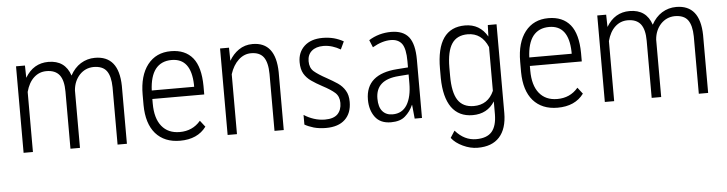

<svg xmlns="http://www.w3.org/2000/svg" viewBox="-45 -711 4202 1110"><g transform="rotate(-5 2056.0 -155.5)"><path d="M434.6 -422.9Q401.9 -387.2 397.5 -333.5V-1.5V0H396H343.8H342.3V-1.5V-331.5Q342.3 -396.5 318.4 -427.7Q293.9 -459 242.7 -459Q200.7 -459 169.7 -430.4Q138.7 -401.9 124.5 -348.6V-1.5V0H123H71.8H70.3V-1.5V-500.5V-502H71.8H120.6H122.1V-500.5L123.5 -430.7Q171.4 -511.2 258.3 -511.2Q355.5 -511.2 385.3 -420.9Q409.2 -464.8 445.8 -487.8Q483.9 -511.2 528.8 -511.2Q666.5 -511.2 669.9 -336.4V-1.5V0H668.5H617.2H615.7V-1.5V-333Q614.7 -397 591.8 -428.2Q568.8 -459 515.6 -459Q467.8 -458 434.6 -422.9Z M1085.9 -306.6Q1082 -460 969.2 -460Q908.7 -460 875.5 -418Q843.3 -376 839.8 -294.4H1085.9ZM978 9.3Q887.7 9.3 836.4 -48.8Q786.1 -106.9 785.2 -213.9V-274.9Q785.2 -385.3 834 -448.2Q883.3 -511.2 969.2 -511.2Q1052.2 -511.2 1096.2 -457.5Q1139.2 -404.3 1140.1 -294.4V-246.1V-245.1H1138.7H838.9V-218.3Q838.9 -132.8 876 -86.9Q913.1 -41 980.5 -41Q1054.7 -41 1100.6 -94.7L1101.6 -95.7L1102.5 -94.7L1129.4 -60.1L1130.4 -59.6L1129.9 -58.6Q1105 -24.9 1066.9 -7.8Q1028.8 9.3 978 9.3Z M1306.2 -502V-500.5L1307.6 -425.8Q1329.6 -463.9 1362.8 -486.8Q1397.9 -511.2 1443.4 -511.2Q1577.1 -511.2 1580.1 -335.9V-1.5V0H1579.1H1527.8H1526.4V-1.5V-330.1Q1525.9 -396.5 1502.9 -428.2Q1480 -459 1430.2 -459Q1389.6 -459 1357.4 -429.2Q1325.2 -399.4 1308.6 -347.7V-1.5V0H1307.1H1255.4H1254.4V-1.5V-500.5V-502H1255.4H1304.7Z M1958 -195.3Q1974.1 -169.4 1974.1 -129.4Q1974.1 -64 1935.5 -27.3Q1916 -8.8 1888.4 0.2Q1860.8 9.3 1824.7 9.3Q1786.1 9.3 1754.4 0.5Q1723.1 -8.8 1702.1 -21L1701.7 -21.5V-22V-75.2V-77.1L1703.6 -76.2Q1728 -60.1 1759.3 -49.8Q1790.5 -39.6 1823.7 -39.6Q1873 -39.6 1896.5 -63Q1919.9 -86.9 1919.9 -127.9Q1919.9 -165.5 1896.5 -187Q1872.6 -208.5 1824.2 -233.9Q1788.6 -252.9 1762.2 -271.5Q1735.8 -290 1720.7 -315.9Q1705.6 -342.3 1705.6 -382.8Q1705.6 -439.9 1743.7 -475.6Q1782.2 -511.2 1849.6 -511.2H1850.1Q1883.8 -511.2 1914.6 -503.4Q1944.8 -495.1 1969.7 -481L1970.7 -480.5L1970.2 -479.5L1950.2 -437L1949.7 -435.5L1948.2 -436Q1926.8 -448.7 1901.9 -456.5Q1876 -464.4 1850.1 -464.4Q1807.6 -464.4 1782.7 -443.1Q1757.8 -421.9 1757.8 -383.8Q1757.8 -345.7 1781.2 -324.7Q1805.2 -303.7 1854 -277.3Q1888.2 -258.3 1915.5 -240.2Q1942.4 -221.7 1958 -195.3Z M2327.1 -206.1V-257.3L2269 -252.9Q2202.1 -248 2168.7 -218.5Q2135.3 -189 2135.3 -133.8Q2135.3 -85 2156.5 -60.3Q2177.7 -35.6 2215.3 -35.6Q2271 -35.6 2299.3 -81.5Q2327.1 -127.9 2327.1 -206.1ZM2179.2 -502Q2212.4 -511.2 2247.1 -511.2Q2317.4 -511.2 2350.1 -469.7Q2382.3 -428.2 2382.3 -337.9V-1V0H2380.9H2340.8H2339.8V-1L2332 -80.6H2331.1Q2314 -42 2284.7 -16.6Q2270 -3.4 2249.5 2.9Q2228.5 9.3 2202.1 9.3Q2140.1 9.3 2109.9 -31.7Q2080.1 -72.3 2080.1 -132.3Q2080.1 -207 2127 -247.6Q2173.3 -287.1 2262.2 -293.5L2327.1 -298.3V-334Q2327.1 -405.8 2306.2 -435.5Q2284.7 -464.4 2241.2 -464.4Q2191.9 -464.4 2136.7 -432.6L2135.7 -431.6L2134.8 -433.1L2118.2 -473.6L2117.7 -474.6L2118.7 -475.1Q2145.5 -492.2 2179.2 -502Z M2565.4 -277.3V-227.5Q2565.4 -132.3 2594.7 -87.4Q2624 -43 2686.5 -42.5Q2770 -42.5 2804.2 -120.6V-374.5Q2769 -458.5 2687.5 -459Q2624.5 -459 2595.2 -414.6Q2565.9 -370.6 2565.4 -277.3ZM2510.7 -220.2V-273.9Q2510.7 -392.6 2551.8 -451.7Q2593.3 -511.2 2676.3 -511.2Q2762.2 -511.2 2805.7 -435.5L2808.1 -500.5L2808.6 -502H2809.6H2857.4H2858.9V-500.5V13.2Q2858.4 104.5 2814.9 152.3Q2771.5 200.2 2688 199.7Q2646 199.7 2603 179.4Q2560.1 159.2 2538.1 129.9L2537.6 128.9L2538.1 128.4L2562 91.3L2563.5 89.4L2564.5 90.8Q2616.2 149.4 2684.1 149.4Q2746.6 149.4 2775.4 116.2Q2803.7 83 2804.2 15.6V-59.1Q2761.2 9.3 2676.3 9.3Q2596.2 9.3 2553.7 -49.8Q2512.2 -108.9 2510.7 -220.2Z M3276.9 -306.6Q3272.9 -460 3160.2 -460Q3099.6 -460 3066.4 -418Q3034.2 -376 3030.8 -294.4H3276.9ZM3168.9 9.3Q3078.6 9.3 3027.3 -48.8Q2977.1 -106.9 2976.1 -213.9V-274.9Q2976.1 -385.3 3024.9 -448.2Q3074.2 -511.2 3160.2 -511.2Q3243.2 -511.2 3287.1 -457.5Q3330.1 -404.3 3331.1 -294.4V-246.1V-245.1H3329.6H3029.8V-218.3Q3029.8 -132.8 3066.9 -86.9Q3104 -41 3171.4 -41Q3245.6 -41 3291.5 -94.7L3292.5 -95.7L3293.5 -94.7L3320.3 -60.1L3321.3 -59.6L3320.8 -58.6Q3295.9 -24.9 3257.8 -7.8Q3219.7 9.3 3168.9 9.3Z M3807.6 -422.9Q3774.9 -387.2 3770.5 -333.5V-1.5V0H3769H3716.8H3715.3V-1.5V-331.5Q3715.3 -396.5 3691.4 -427.7Q3667 -459 3615.7 -459Q3573.7 -459 3542.7 -430.4Q3511.7 -401.9 3497.6 -348.6V-1.5V0H3496.1H3444.8H3443.4V-1.5V-500.5V-502H3444.8H3493.7H3495.1V-500.5L3496.6 -430.7Q3544.4 -511.2 3631.3 -511.2Q3728.5 -511.2 3758.3 -420.9Q3782.2 -464.8 3818.8 -487.8Q3856.9 -511.2 3901.9 -511.2Q4039.6 -511.2 4043 -336.4V-1.5V0H4041.5H3990.2H3988.8V-1.5V-333Q3987.8 -397 3964.8 -428.2Q3941.9 -459 3888.7 -459Q3840.8 -458 3807.6 -422.9Z"/></g></svg>

Font: MAUL Condensed Light
Style: Light
Weight: 300
Designer: MAUL
Version: Version 2.137; 2017; ttfautohint (v1.8.3)